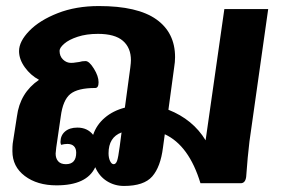

<svg xmlns="http://www.w3.org/2000/svg" viewBox="-20 -606 950 635"><path d="M867 -576 805 -138Q798 -77 796 -44Q794 -18 794 -20Q791 0 776 0H643Q605 -125 525 -162L519 -118Q511 -54 483.5 -22.5Q456 9 390 9Q359 9 333.5 -7Q308 -23 295 -53Q267 7 167 7Q103 7 62 -24Q21 -55 21 -106Q21 -122 22 -131L36 -221Q46 -299 109 -342Q81 -357 62 -383.5Q43 -410 43 -437Q43 -469 77 -504Q111 -539 171 -562.5Q231 -586 307 -586Q435 -586 497 -542Q559 -498 559 -417Q559 -401 556 -383L537 -243Q618 -211 660 -142L722 -576ZM393 -250 411 -383Q413 -399 413 -407Q413 -448 386.5 -471Q360 -494 304 -494Q266 -494 237 -484.5Q208 -475 192.5 -461.5Q177 -448 177 -438Q177 -420 188.5 -409Q200 -398 215 -398Q223 -398 231 -399.5Q239 -401 242 -401Q251 -404 263 -404Q275 -404 290.5 -379Q306 -354 306 -334Q306 -315 295 -315Q237 -315 212.5 -295Q188 -275 181 -221L166 -118Q164 -102 164 -98Q164 -82 172.5 -72.5Q181 -63 198 -63Q232 -63 232 -101Q232 -115 224.5 -122.5Q217 -130 203 -130Q193 -130 182 -127Q180 -133 180 -136Q180 -158 195 -171Q210 -184 236 -184Q269 -184 288 -160Q299 -193 326.5 -216.5Q354 -240 393 -250ZM376 -122 382 -168Q339 -152 339 -99Q339 -84 344 -73.5Q349 -63 356 -63Q363 -63 367 -73.5Q371 -84 376 -122Z"/></svg>

Font: Krub
Style: Bold Italic
Weight: 700
Italic angle: -8°
Designer: Ekaluck Peanpanawate
Foundry: Cadson Demak Co.,Ltd.
Version: Version 1.000; ttfautohint (v1.6)